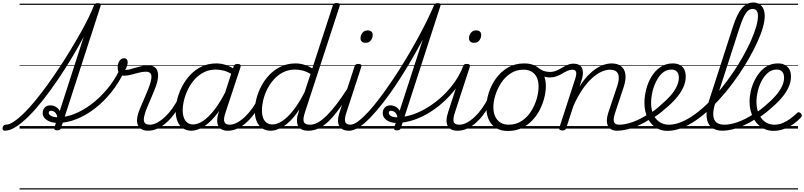

<svg xmlns="http://www.w3.org/2000/svg" viewBox="-156 -1024 6406 1529"><path d="M-119 17Q-129 17 -133 9.5Q-137 2 -135.5 -7Q-134 -16 -127.5 -23.5Q-121 -31 -111 -31Q-82 -31 -45.5 -55.5Q-9 -80 35 -123Q79 -166 126 -223.5Q173 -281 221.5 -348Q270 -415 316.5 -485.5Q363 -556 406 -627Q449 -698 485.5 -763Q522 -828 549 -883Q576 -938 591 -978Q595 -990 602 -994.5Q609 -999 622 -999Q639 -999 644 -993.5Q649 -988 645 -976L330 -4Q327 5 320 9.5Q313 14 299 14Q287 14 280 9Q273 4 277 -7L511 -732Q467 -649 414.5 -561.5Q362 -474 305 -390Q248 -306 190.5 -232.5Q133 -159 77.5 -103Q22 -47 -27.5 -15Q-77 17 -119 17ZM0 475H612V485H0ZM0 -20H612V0H0ZM0 -505H612V-500H0ZM0 -995H612V-985H0Z M303 -45Q270 -45 243 -55Q216 -65 200 -82.5Q184 -100 184 -123Q184 -149 200 -167Q216 -185 245 -185Q271 -185 292.5 -170.5Q314 -156 323.5 -133Q333 -110 324 -82L296 -69Q303 -91 296.5 -107.5Q290 -124 277 -133Q264 -142 251 -142Q232 -142 232 -125Q232 -111 252 -100.5Q272 -90 309 -90Q370 -90 438.5 -117.5Q507 -145 573 -195Q639 -245 697 -314Q755 -383 795 -466Q799 -474 806.5 -476Q814 -478 822 -476Q830 -474 833.5 -468Q837 -462 832 -452Q789 -362 728.5 -287Q668 -212 597 -158Q526 -104 451 -74.5Q376 -45 303 -45ZM612 475V485ZM612 -20V0ZM612 -505V-500ZM612 -995V-985Z M1023 17Q995 17 975.5 7Q956 -3 945.5 -21.5Q935 -40 935 -65.5Q935 -91 945 -122Q952 -144 965 -174.5Q978 -205 993 -239.5Q1008 -274 1022 -308.5Q1036 -343 1044 -374Q1056 -419 1045 -436Q1034 -453 1006 -453Q980 -453 949 -445Q918 -437 887.5 -429Q857 -421 830 -421Q815 -421 803.5 -429Q792 -437 786.5 -452.5Q781 -468 781 -490Q781 -508 787 -524Q793 -540 805 -550Q817 -560 833 -560Q847 -560 854 -551Q861 -542 861 -528Q861 -517 856 -500.5Q851 -484 841 -467Q859 -467 880.5 -472.5Q902 -478 926.5 -485.5Q951 -493 976 -498.5Q1001 -504 1024 -504Q1055 -504 1075 -490Q1095 -476 1101 -446Q1107 -416 1095 -367Q1087 -339 1073 -304.5Q1059 -270 1044 -235Q1029 -200 1016 -169Q1003 -138 997 -115Q984 -72 993 -51.5Q1002 -31 1037 -31Q1047 -31 1051 -23.5Q1055 -16 1053 -7Q1051 2 1043.5 9.5Q1036 17 1023 17ZM612 475H1180V485H612ZM612 -20H1180V0H612ZM612 -505H1180V-500H612ZM612 -995H1180V-985H612Z M1022 17Q1011 17 1006.5 9.5Q1002 2 1003.5 -7Q1005 -16 1013.5 -23.5Q1022 -31 1037 -31Q1065 -31 1096 -47.5Q1127 -64 1158 -93Q1189 -122 1217 -161.5Q1245 -201 1268 -247Q1273 -257 1282 -256.5Q1291 -256 1297.5 -249.5Q1304 -243 1299 -233Q1274 -179 1243 -133Q1212 -87 1176 -53.5Q1140 -20 1101.5 -1.5Q1063 17 1022 17ZM1179 475V485ZM1179 -20V0ZM1179 -505V-500ZM1179 -995V-985Z M1369 17Q1330 17 1301.5 -2Q1273 -21 1258 -57Q1243 -93 1243 -141Q1243 -185 1256 -236Q1269 -287 1295 -337Q1321 -387 1360 -428.5Q1399 -470 1451 -494.5Q1503 -519 1568 -519Q1606 -519 1645.5 -505.5Q1685 -492 1716 -469L1704 -425Q1662 -452 1628 -461Q1594 -470 1563 -470Q1511 -470 1469 -449Q1427 -428 1395 -392.5Q1363 -357 1342 -314.5Q1321 -272 1310 -228Q1299 -184 1299 -146Q1299 -111 1308.5 -86Q1318 -61 1336.5 -47Q1355 -33 1383 -33Q1420 -33 1463.5 -62.5Q1507 -92 1553.5 -152.5Q1600 -213 1646 -305L1660 -266Q1610 -161 1557.5 -99Q1505 -37 1457 -10Q1409 17 1369 17ZM1657 17Q1629 17 1610 7Q1591 -3 1582 -22Q1573 -41 1573.5 -67Q1574 -93 1584 -125L1704 -494Q1709 -506 1715.5 -510.5Q1722 -515 1735 -515Q1753 -515 1758 -507.5Q1763 -500 1759 -488L1638 -122Q1622 -73 1631.5 -52Q1641 -31 1672 -31Q1681 -31 1685 -23.5Q1689 -16 1687.5 -7Q1686 2 1678.5 9.5Q1671 17 1657 17ZM1180 475H1815V485H1180ZM1180 -20H1815V0H1180ZM1180 -505H1815V-500H1180ZM1180 -995H1815V-985H1180Z M1658 17Q1647 17 1642.5 9.5Q1638 2 1639.5 -7Q1641 -16 1649.5 -23.5Q1658 -31 1673 -31Q1701 -31 1732 -47.5Q1763 -64 1794 -93Q1825 -122 1853 -161.5Q1881 -201 1904 -247Q1909 -257 1918 -256.5Q1927 -256 1933.5 -249.5Q1940 -243 1935 -233Q1910 -179 1879 -133Q1848 -87 1812 -53.5Q1776 -20 1737.5 -1.5Q1699 17 1658 17ZM1815 475V485ZM1815 -20V0ZM1815 -505V-500ZM1815 -995V-985Z M2000 17Q1961 17 1932.5 -2Q1904 -21 1888.5 -57Q1873 -93 1873 -141Q1873 -186 1886 -237.5Q1899 -289 1925 -338.5Q1951 -388 1990.5 -429Q2030 -470 2082 -494.5Q2134 -519 2199 -519Q2231 -519 2266.5 -508.5Q2302 -498 2331 -479L2494 -979Q2498 -991 2505 -995.5Q2512 -1000 2525 -1000Q2543 -1000 2548 -992.5Q2553 -985 2548 -973L2272 -128Q2255 -77 2263.5 -54Q2272 -31 2312 -31Q2320 -31 2324 -23.5Q2328 -16 2326.5 -7Q2325 2 2318 9.5Q2311 17 2298 17Q2271 17 2252 9Q2233 1 2222.5 -13.5Q2212 -28 2209.5 -49.5Q2207 -71 2212 -98L2228 -153Q2187 -90 2146.5 -53Q2106 -16 2068.5 0.5Q2031 17 2000 17ZM2014 -33Q2051 -33 2093 -61Q2135 -89 2180.5 -146.5Q2226 -204 2270 -291L2317 -435Q2281 -456 2251 -463Q2221 -470 2194 -470Q2142 -470 2100 -449Q2058 -428 2026 -392.5Q1994 -357 1972.5 -314.5Q1951 -272 1940.5 -228Q1930 -184 1930 -146Q1930 -111 1939 -86Q1948 -61 1967 -47Q1986 -33 2014 -33ZM1815 475H2456V485H1815ZM1815 -20H2456V0H1815ZM1815 -505H2456V-500H1815ZM1815 -995H2456V-985H1815Z M2299 17Q2288 17 2283.5 9.5Q2279 2 2280.5 -7Q2282 -16 2290.5 -23.5Q2299 -31 2314 -31Q2344 -31 2376.5 -49Q2409 -67 2446.5 -104Q2484 -141 2526.5 -197Q2569 -253 2618 -330Q2625 -341 2634 -339.5Q2643 -338 2648 -330Q2653 -322 2647 -312Q2594 -225 2548.5 -162Q2503 -99 2462 -59.5Q2421 -20 2381 -1.5Q2341 17 2299 17ZM2456 475V485ZM2456 -20V0ZM2456 -505V-500ZM2456 -995V-985Z M2624 17Q2594 17 2574 7Q2554 -3 2544.5 -22.5Q2535 -42 2536 -69.5Q2537 -97 2549 -132L2667 -494Q2671 -506 2677 -510.5Q2683 -515 2697 -515Q2713 -515 2719 -509Q2725 -503 2721 -491L2603 -129Q2586 -78 2593 -54.5Q2600 -31 2638 -31Q2649 -31 2653 -23.5Q2657 -16 2655.5 -7Q2654 2 2646 9.5Q2638 17 2624 17ZM2755 -683Q2738 -683 2726.5 -692Q2715 -701 2715 -719Q2715 -743 2730 -762.5Q2745 -782 2772 -782Q2790 -782 2801 -773Q2812 -764 2812 -745Q2812 -722 2797.5 -702.5Q2783 -683 2755 -683ZM2456 475H2781V485H2456ZM2456 -20H2781V0H2456ZM2456 -505H2781V-500H2456ZM2456 -995H2781V-985H2456Z M2625 17Q2614 17 2610 9.5Q2606 2 2607.5 -7Q2609 -16 2616 -23.5Q2623 -31 2634 -31Q2660 -31 2697 -58.5Q2734 -86 2778 -134Q2822 -182 2870 -246Q2918 -310 2968 -384Q3018 -458 3066 -537Q3114 -616 3157.5 -694.5Q3201 -773 3237 -845.5Q3273 -918 3299 -978Q3303 -986 3310 -990Q3317 -994 3325 -994Q3333 -994 3337.5 -989.5Q3342 -985 3339 -978Q3312 -911 3274 -833Q3236 -755 3191 -672Q3146 -589 3096.5 -506Q3047 -423 2995.5 -346Q2944 -269 2892.5 -203Q2841 -137 2793 -87.5Q2745 -38 2702 -10.5Q2659 17 2625 17ZM2781 475H2806V485H2781ZM2781 -20H2806V0H2781ZM2781 -505H2806V-500H2781ZM2781 -995H2806V-985H2781Z M3005 14Q2993 14 2986.5 9.5Q2980 5 2983 -7L3298 -978Q3302 -990 3309 -994.5Q3316 -999 3329 -999Q3345 -999 3350.5 -993.5Q3356 -988 3351 -976L3036 -4Q3033 5 3026.5 9.5Q3020 14 3005 14ZM2806 475H3320V485H2806ZM2806 -20H3320V0H2806ZM2806 -505H3320V-500H2806ZM2806 -995H3320V-985H2806Z M2999 -45Q2970 -45 2945.5 -55Q2921 -65 2906.5 -82.5Q2892 -100 2892 -123Q2892 -149 2908 -167Q2924 -185 2953 -185Q2979 -185 3000.5 -170.5Q3022 -156 3031.5 -133Q3041 -110 3032 -82L3004 -69Q3011 -91 3004.5 -107.5Q2998 -124 2985 -133Q2972 -142 2959 -142Q2940 -142 2940 -125Q2940 -111 2957 -100.5Q2974 -90 3004 -90Q3065 -90 3129 -111.5Q3193 -133 3254.5 -171.5Q3316 -210 3370 -261Q3424 -312 3465.5 -371.5Q3507 -431 3531 -494Q3534 -500 3539.5 -503.5Q3545 -507 3554 -507Q3566 -507 3569.5 -503Q3573 -499 3570 -490Q3544 -421 3500 -355.5Q3456 -290 3399 -234Q3342 -178 3276 -135.5Q3210 -93 3139.5 -69Q3069 -45 2999 -45ZM3320 475V485ZM3320 -20V0ZM3320 -505V-500ZM3320 -995V-985Z M3488 17Q3458 17 3438 7Q3418 -3 3408.5 -22.5Q3399 -42 3400 -69.5Q3401 -97 3413 -132L3531 -494Q3535 -506 3541 -510.5Q3547 -515 3561 -515Q3577 -515 3583 -509Q3589 -503 3585 -491L3467 -129Q3450 -78 3457 -54.5Q3464 -31 3502 -31Q3513 -31 3517 -23.5Q3521 -16 3519.5 -7Q3518 2 3510 9.5Q3502 17 3488 17ZM3619 -683Q3602 -683 3590.5 -692Q3579 -701 3579 -719Q3579 -743 3594 -762.5Q3609 -782 3636 -782Q3654 -782 3665 -773Q3676 -764 3676 -745Q3676 -722 3661.5 -702.5Q3647 -683 3619 -683ZM3320 475H3645V485H3320ZM3320 -20H3645V0H3320ZM3320 -505H3645V-500H3320ZM3320 -995H3645V-985H3320Z M3488 17Q3477 17 3472.5 9.5Q3468 2 3469.5 -7Q3471 -16 3479.5 -23.5Q3488 -31 3503 -31Q3531 -31 3562 -47.5Q3593 -64 3624 -93Q3655 -122 3683 -161.5Q3711 -201 3734 -247Q3739 -257 3748 -256.5Q3757 -256 3763.5 -249.5Q3770 -243 3765 -233Q3740 -179 3709 -133Q3678 -87 3642 -53.5Q3606 -20 3567.5 -1.5Q3529 17 3488 17ZM3645 475V485ZM3645 -20V0ZM3645 -505V-500ZM3645 -995V-985Z M3889 19Q3833 19 3794.5 -4.5Q3756 -28 3736.5 -70.5Q3717 -113 3717 -168Q3717 -223 3736 -284Q3755 -345 3793 -398.5Q3831 -452 3887.5 -485.5Q3944 -519 4020 -519Q4075 -519 4113 -496.5Q4151 -474 4171 -433.5Q4191 -393 4191 -339Q4191 -298 4179.5 -249.5Q4168 -201 4144.5 -153.5Q4121 -106 4084.5 -67Q4048 -28 3999.5 -4.5Q3951 19 3889 19ZM3895 -31Q3954 -31 3999 -61Q4044 -91 4073.5 -138Q4103 -185 4118 -237Q4133 -289 4133 -334Q4133 -376 4119.5 -406Q4106 -436 4079 -452.5Q4052 -469 4013 -469Q3955 -469 3910.5 -440Q3866 -411 3835.5 -364.5Q3805 -318 3789 -266.5Q3773 -215 3773 -171Q3773 -128 3787.5 -96.5Q3802 -65 3829 -48Q3856 -31 3895 -31ZM3645 475H4246V485H3645ZM3645 -20H4246V0H3645ZM3645 -505H4246V-500H3645ZM3645 -995H4246V-985H3645Z M4220 -407Q4204 -407 4185 -412Q4166 -417 4148.5 -426Q4131 -435 4117 -446Q4109 -453 4107 -461.5Q4105 -470 4108 -477Q4111 -484 4117.5 -486Q4124 -488 4133 -481Q4161 -462 4182.5 -456.5Q4204 -451 4223 -451Q4250 -451 4273.5 -461Q4297 -471 4319 -484Q4341 -497 4363.5 -507Q4386 -517 4411 -517Q4420 -517 4424 -509.5Q4428 -502 4426.5 -493Q4425 -484 4418.5 -476.5Q4412 -469 4402 -469Q4383 -469 4363 -460Q4343 -451 4321.5 -438Q4300 -425 4274.5 -416Q4249 -407 4220 -407ZM4247 475V485ZM4247 -20V0ZM4247 -505V-500ZM4247 -995V-985Z M4760 17Q4732 17 4713 7Q4694 -3 4685 -22.5Q4676 -42 4677 -69.5Q4678 -97 4690 -132L4760 -341Q4773 -382 4771.5 -410.5Q4770 -439 4752.5 -454Q4735 -469 4701 -469Q4670 -469 4634 -453Q4598 -437 4559.5 -402.5Q4521 -368 4483 -313Q4445 -258 4410 -179L4353 -4Q4350 6 4343.5 10.5Q4337 15 4322 15Q4310 15 4302.5 10Q4295 5 4298 -6L4424 -394Q4437 -433 4431.5 -451Q4426 -469 4403 -469Q4392 -469 4387.5 -476.5Q4383 -484 4384.5 -493Q4386 -502 4393 -509.5Q4400 -517 4412 -517Q4436 -517 4452 -509Q4468 -501 4476.5 -486Q4485 -471 4486 -450.5Q4487 -430 4481 -404L4459 -334Q4491 -386 4524.5 -421Q4558 -456 4591.5 -478Q4625 -500 4656 -509.5Q4687 -519 4714 -519Q4760 -519 4788.5 -498Q4817 -477 4824 -435Q4831 -393 4810 -329L4743 -127Q4726 -77 4733 -54Q4740 -31 4775 -31Q4785 -31 4789 -23.5Q4793 -16 4791.5 -7Q4790 2 4782 9.5Q4774 17 4760 17ZM4246 475H4917V485H4246ZM4246 -20H4917V0H4246ZM4246 -505H4917V-500H4246ZM4246 -995H4917V-985H4246Z M4759 17Q4747 17 4743 9.5Q4739 2 4742 -7Q4745 -16 4753.5 -23.5Q4762 -31 4775 -31Q4823 -31 4883 -52.5Q4943 -74 5009 -117Q5016 -122 5022.5 -119Q5029 -116 5033 -108Q5037 -100 5036 -92Q5035 -84 5027 -79Q4976 -46 4927.5 -24.5Q4879 -3 4836.5 7Q4794 17 4759 17ZM4917 475V485ZM4917 -20V0ZM4917 -505V-500ZM4917 -995V-985Z M5006 -113Q5035 -129 5061.5 -149.5Q5088 -170 5111 -192Q5153 -227 5184 -262.5Q5215 -298 5232.5 -334.5Q5250 -371 5250 -406Q5250 -436 5235 -453Q5220 -470 5190 -470Q5179 -470 5174.5 -477Q5170 -484 5171.5 -494Q5173 -504 5181 -511.5Q5189 -519 5202 -519Q5237 -519 5260 -505.5Q5283 -492 5294 -469Q5305 -446 5305 -414Q5305 -371 5285 -327.5Q5265 -284 5228 -241Q5191 -198 5139 -156Q5114 -133 5085 -112Q5056 -91 5026 -73ZM4917 475H5361V485H4917ZM4917 -20H5361V0H4917ZM4917 -505H5361V-500H4917ZM4917 -995H5361V-985H4917Z M5159 18Q5118 18 5084.5 2Q5051 -14 5026.5 -44Q5002 -74 4989 -115.5Q4976 -157 4976 -206Q4976 -257 4990 -312Q5004 -367 5032.5 -414Q5061 -461 5103.5 -490Q5146 -519 5202 -519Q5211 -519 5214 -511.5Q5217 -504 5215 -494Q5213 -484 5206.5 -477Q5200 -470 5191 -470Q5158 -470 5132 -452.5Q5106 -435 5086.5 -405.5Q5067 -376 5054 -341Q5041 -306 5035 -271Q5029 -236 5029 -206Q5029 -167 5038.5 -134.5Q5048 -102 5067 -79Q5086 -56 5112 -43.5Q5138 -31 5171 -31Q5220 -31 5273 -53.5Q5326 -76 5380 -115.5Q5434 -155 5486.5 -207.5Q5539 -260 5588.5 -321Q5638 -382 5682 -447Q5726 -512 5762 -576.5Q5798 -641 5824.5 -700.5Q5851 -760 5865.5 -810Q5880 -860 5880 -896Q5880 -906 5888 -911.5Q5896 -917 5907 -917Q5918 -917 5926 -911.5Q5934 -906 5934 -896Q5934 -858 5919 -805Q5904 -752 5875.5 -689.5Q5847 -627 5808.5 -559Q5770 -491 5722.5 -422Q5675 -353 5621.5 -288.5Q5568 -224 5510.5 -168.5Q5453 -113 5393.5 -71Q5334 -29 5275 -5.5Q5216 18 5159 18ZM5361 475V485ZM5361 -20V0ZM5361 -505V-500ZM5361 -995V-985Z M5597 17Q5542 17 5509 -11Q5476 -39 5471 -94Q5466 -149 5492 -227L5682 -815Q5714 -914 5752.5 -959Q5791 -1004 5842 -1004Q5872 -1004 5892.5 -990.5Q5913 -977 5923.5 -953Q5934 -929 5934 -897Q5934 -885 5926 -878.5Q5918 -872 5907 -872Q5896 -872 5888 -878.5Q5880 -885 5880 -897Q5880 -915 5875.5 -927.5Q5871 -940 5861.5 -946.5Q5852 -953 5837 -953Q5817 -953 5800 -938Q5783 -923 5766.5 -889Q5750 -855 5732 -799L5543 -214Q5522 -149 5524 -109Q5526 -69 5548.5 -50Q5571 -31 5612 -31Q5622 -31 5626.5 -23.5Q5631 -16 5629 -7Q5627 2 5618.5 9.5Q5610 17 5597 17ZM5361 475H5755V485H5361ZM5361 -20H5755V0H5361ZM5361 -505H5755V-500H5361ZM5361 -995H5755V-985H5361Z M5597 17Q5585 17 5581 9.5Q5577 2 5580 -7Q5583 -16 5591.5 -23.5Q5600 -31 5613 -31Q5661 -31 5721 -52.5Q5781 -74 5847 -117Q5854 -122 5860.5 -119Q5867 -116 5871 -108Q5875 -100 5874 -92Q5873 -84 5865 -79Q5814 -46 5765.5 -24.5Q5717 -3 5674.5 7Q5632 17 5597 17ZM5755 475V485ZM5755 -20V0ZM5755 -505V-500ZM5755 -995V-985Z M5849 -116Q5876 -133 5901.5 -152.5Q5927 -172 5949 -192Q5991 -227 6022 -263Q6053 -299 6070.5 -335Q6088 -371 6088 -406Q6088 -436 6073 -453Q6058 -470 6028 -470Q5989 -470 5959 -444Q5929 -418 5908.5 -378.5Q5888 -339 5878 -295.5Q5868 -252 5868 -216Q5868 -175 5878 -141.5Q5888 -108 5906.5 -83Q5925 -58 5952 -44.5Q5979 -31 6012 -31Q6046 -31 6077 -44Q6108 -57 6136.5 -78Q6165 -99 6189 -122Q6197 -131 6205.5 -130Q6214 -129 6221 -122Q6228 -115 6229.5 -107Q6231 -99 6223 -89Q6198 -62 6164 -37.5Q6130 -13 6089 2.5Q6048 18 6003 18Q5968 18 5939 6Q5910 -6 5886.5 -27Q5863 -48 5847 -77Q5831 -106 5822 -141Q5813 -176 5813 -215Q5813 -253 5822 -294.5Q5831 -336 5849.5 -376Q5868 -416 5895 -448.5Q5922 -481 5958 -500Q5994 -519 6040 -519Q6074 -519 6097 -505.5Q6120 -492 6131.5 -469Q6143 -446 6143 -414Q6143 -371 6123 -327.5Q6103 -284 6066 -241.5Q6029 -199 5979 -157Q5954 -135 5926 -114Q5898 -93 5869 -75ZM5755 475H6199V485H5755ZM5755 -20H6199V0H5755ZM5755 -505H6199V-500H5755ZM5755 -995H6199V-985H5755Z"/></svg>

Font: Playwrite CZ Guides
Style: Regular
Weight: 400
Designer: Veronika Burian, José Scaglione
Foundry: TypeTogether
Version: Version 1.003